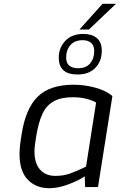

<svg xmlns="http://www.w3.org/2000/svg" viewBox="-20 -987 632 1013"><path d="M83 -175Q83 -214 94 -278Q115 -414 179 -477Q243 -540 368 -540Q426 -540 483 -524.5Q540 -509 573 -480L497 0H429L427 -57Q400 -37 344 -15.5Q288 6 241 6Q170 6 126.5 -39Q83 -84 83 -175ZM434 -108 487 -446Q469 -457 436.5 -465.5Q404 -474 364 -474Q302 -474 263.5 -452.5Q225 -431 204 -386.5Q183 -342 171 -268Q162 -216 162 -187Q162 -125 191.5 -92Q221 -59 272 -59Q314 -59 348.5 -71Q383 -83 434 -108ZM290 -683Q290 -735 324.5 -771.5Q359 -808 420 -808Q464 -808 490.5 -786.5Q517 -765 517 -719Q517 -665 483.5 -629.5Q450 -594 389 -594Q290 -594 290 -683ZM477 -717Q477 -748 460 -761.5Q443 -775 417 -775Q374 -775 351.5 -749Q329 -723 329 -684Q329 -653 346.5 -640Q364 -627 392 -627Q434 -627 455.5 -652.5Q477 -678 477 -717ZM521 -967H592L449 -831H399Z"/></svg>

Font: Exo
Style: Italic
Weight: 400
Italic angle: -9°
Designer: Natanael Gama
Foundry: Natanael Gama
Version: Version 1.500; ttfautohint (v1.6)